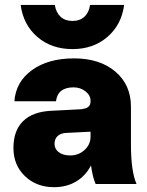

<svg xmlns="http://www.w3.org/2000/svg" viewBox="-20 -756 604 789"><path d="M490.2 -735.8Q479.5 -654.3 421.4 -604.2Q363.3 -554.2 277.8 -554.2Q191.9 -554.2 133.8 -604Q75.7 -653.8 64.9 -735.8H205.1Q210.4 -704.1 229.2 -687Q248 -669.9 277.8 -669.9Q308.1 -669.9 326.9 -687.3Q345.7 -704.6 350.1 -735.8ZM518.1 -163.1Q518.1 -52.2 541 0H373Q360.8 -26.9 354 -76.2Q332 -33.7 293 -10.3Q253.9 13.2 202.1 13.2Q129.9 13.2 82.5 -32.2Q35.2 -77.6 35.2 -147.9Q35.2 -219.2 75 -258.3Q114.7 -297.4 191.9 -300.8L313 -307.1Q334 -309.6 343 -316.9Q352.1 -324.2 352.1 -339.8V-341.8Q352.1 -364.3 331.3 -380.6Q310.5 -397 282.2 -397Q217.3 -397 210 -339.8H39.1Q44.9 -419.9 111.6 -468Q178.2 -516.1 284.2 -516.1Q390.1 -516.1 454.1 -461.7Q518.1 -407.2 518.1 -317.9ZM204.1 -165Q204.1 -143.6 221.7 -130.4Q239.3 -117.2 268.1 -117.2Q302.7 -117.2 327.4 -139.6Q352.1 -162.1 352.1 -194.8V-214.8L254.9 -210Q230.5 -209.5 217.3 -197.5Q204.1 -185.5 204.1 -165Z"/></svg>

Font: Overused Grotesk ExtraBold
Style: Regular
Weight: 800
Version: Version 0.002